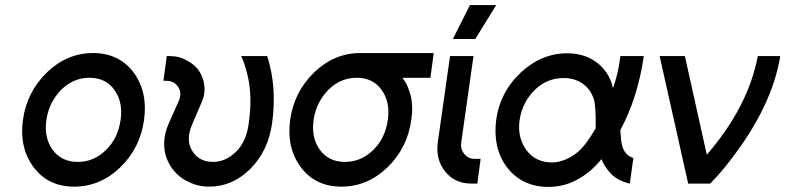

<svg xmlns="http://www.w3.org/2000/svg" viewBox="-20 -720 3080 753"><path d="M345 -512Q243 -512 164 -436Q85 -359 70 -250Q55 -140 112 -64Q169 12 271 12Q373 12 452 -64Q530 -140 545 -250Q560 -360 504 -436Q446 -512 345 -512ZM331 -415Q395 -415 429 -367Q463 -319 453 -250Q448 -215 434.5 -186Q421 -157 397 -133Q349 -85 285 -85Q221 -85 186 -133Q152 -181 162 -250Q167 -285 181.5 -314Q196 -343 219 -367Q267 -415 331 -415Z M634 -500 621 -403H633Q662 -403 678 -380Q695 -356 681 -324L642 -236Q619 -183 625 -137Q627 -115 635 -95.5Q643 -76 655 -59Q668 -42 683.5 -29Q699 -16 719 -7Q739 3 759 7.5Q779 12 801 12Q891 12 961 -57Q1032 -128 1047 -236Q1067 -379 1028 -500H926Q935 -481 941 -461Q947 -441 952 -420Q961 -381 962 -334.5Q963 -288 955 -233Q946 -165 906 -125Q865 -85 815 -85Q763 -85 736 -125Q706 -169 734 -233L773 -324Q781 -344 782 -362Q783 -380 779 -398Q773 -426 757 -447Q741 -468 714 -482Q699 -491 682 -495.5Q665 -500 646 -500Z M1393 -512Q1291 -512 1212 -436Q1133 -359 1118 -250Q1103 -140 1160 -64Q1217 12 1319 12Q1421 12 1500 -64Q1578 -140 1593 -250Q1597 -275 1596.5 -298.5Q1596 -322 1591 -343Q1586 -364 1578 -382Q1570 -400 1558 -415H1668L1681 -512ZM1379 -415Q1443 -415 1477 -367Q1511 -319 1501 -250Q1496 -215 1482.5 -186Q1469 -157 1445 -133Q1397 -85 1333 -85Q1269 -85 1234 -133Q1200 -181 1210 -250Q1215 -285 1229.5 -314Q1244 -343 1267 -367Q1315 -415 1379 -415Z M1745 -500 1697 -162Q1688 -94 1726 -47Q1764 0 1829 0H1852L1865 -97H1842Q1816 -97 1801 -116Q1785 -135 1789 -162L1837 -500ZM1756 -567H1844L1926 -700H1823Z M2205 -511Q2103 -511 2022 -435Q1941 -359 1926 -250Q1919 -195 1929.5 -148Q1940 -101 1969 -63Q2028 13 2131 13Q2190 13 2241 -14Q2268 -28 2292.5 -48.5Q2317 -69 2339 -96Q2344 -82 2351.5 -70.5Q2359 -59 2367 -49Q2382 -30 2402.5 -18Q2423 -6 2450 0L2464 -100Q2453 -104 2444 -110.5Q2435 -117 2429 -127Q2423 -137 2419.5 -151Q2416 -165 2415 -183Q2415 -188 2414 -194.5Q2413 -201 2413 -210Q2447 -273 2470 -345.5Q2493 -418 2505 -500H2413Q2409 -465 2401.5 -433.5Q2394 -402 2384 -374Q2382 -381 2380.5 -387.5Q2379 -394 2377 -399Q2358 -450 2312 -481Q2266 -511 2205 -511ZM2191 -414Q2233 -414 2265 -392Q2295 -372 2309 -331Q2313 -318 2315 -289Q2317 -260 2316 -216Q2304 -196 2294 -181Q2284 -166 2276 -156Q2250 -121 2214 -102Q2197 -93 2180 -88Q2163 -83 2145 -83Q2080 -83 2044 -132Q2008 -182 2018 -250Q2028 -318 2077 -367Q2125 -414 2191 -414Z M2567 -500 2679 0H2765Q2786 -21 2805.5 -43.5Q2825 -66 2843 -90Q3008 -302 3040 -500H2952Q2933 -400 2883 -303.5Q2833 -207 2752 -113L2666 -500Z"/></svg>

Font: Unageo
Style: Medium-Italic
Weight: 500
Designer: Richard Sepsi
Foundry: Richard Sepsi
Version: Version 2.000